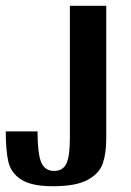

<svg xmlns="http://www.w3.org/2000/svg" viewBox="-20 -633 452 665"><path d="M164 12Q89 12 53.5 -11Q18 -34 9 -72.5Q0 -111 0 -178H110Q110 -102 122.5 -71.5Q135 -41 167 -41Q198 -41 210 -66.5Q222 -92 222 -154V-613H348V-154Q348 -102 336 -67Q324 -32 283.5 -10Q243 12 164 12Z"/></svg>

Font: Arya
Style: Bold
Weight: 700
Designer: Eduardo Rodriguez Tunni, Modular Infotech
Foundry: Eduardo Rodriguez Tunni, Modular Infotech
Version: Version 1.002